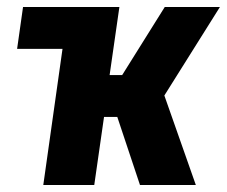

<svg xmlns="http://www.w3.org/2000/svg" viewBox="-20 -530 650 550"><path d="M29 -390 46 -510H286L269 -390ZM104 0 176 -510H322L294 -315H330L452 -510H610L438 -236L439 -290L541 0H381L316 -195H278L250 0Z"/></svg>

Font: Finlandica
Style: Italic
Weight: 400
Italic angle: -8°
Designer: Niklas Ekholm, Juho Hiilivirta, Jaakko Suomalainen
Foundry: Helsinki Type Studio
Version: Version 1.064